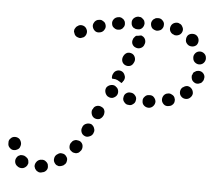

<svg xmlns="http://www.w3.org/2000/svg" viewBox="-68 -613 767 684"><g transform="rotate(5 315.5 -271.0)"><path d="M83 -15Q77 -7 78 2Q79 6 81 10Q84 14 87 17Q91 19 95 21Q100 22 104 21Q105 21 107 20Q116 19 122 11Q127 4 125 -5Q125 -10 122 -14Q120 -17 116 -20Q113 -23 108 -24Q104 -25 99 -24Q98 -24 97 -24Q88 -22 83 -15ZM34 -34Q30 -35 25 -34Q25 -34 24 -34Q24 -34 23 -34Q21 -32 18 -31Q18 -31 17 -31Q15 -29 14 -28Q12 -26 11 -24Q6 -16 8 -7Q10 2 18 7Q20 8 21 9Q29 13 38 11Q47 8 52 0Q54 -4 55 -8Q55 -12 54 -17Q53 -21 50 -25Q47 -28 44 -30Q43 -31 42 -31Q38 -34 34 -34ZM145 -33Q143 -24 149 -16Q151 -13 155 -10Q159 -8 163 -7Q168 -7 172 -8Q176 -9 180 -11L182 -13Q190 -18 191 -28Q193 -37 187 -44Q182 -52 172 -53Q163 -55 156 -49L154 -48Q146 -42 145 -33ZM16 -91Q9 -97 0 -97Q-10 -97 -16 -90Q-23 -84 -22 -74Q-22 -73 -22 -71Q-22 -62 -15 -56Q-8 -49 1 -50Q5 -50 9 -52Q14 -54 17 -57Q20 -60 21 -64Q23 -69 23 -73Q23 -74 23 -75Q22 -84 16 -91ZM196 -77Q197 -68 205 -63Q208 -60 213 -59Q217 -58 221 -58Q226 -59 230 -61Q233 -63 236 -67L238 -69Q243 -76 242 -86Q241 -95 233 -101Q230 -103 225 -104Q221 -105 217 -105Q212 -104 208 -102Q204 -100 202 -96L200 -94Q195 -87 196 -77ZM234 -135Q237 -126 246 -122Q254 -118 263 -122Q272 -125 276 -133L277 -136Q279 -140 279 -144Q279 -149 277 -153Q276 -157 273 -160Q270 -164 266 -166Q257 -169 249 -166Q240 -163 236 -155L235 -152Q231 -144 234 -135ZM265 -201Q268 -192 276 -188Q285 -184 294 -187Q302 -191 306 -199L307 -201Q309 -205 309 -210Q310 -214 308 -219Q307 -223 304 -226Q301 -229 296 -231Q288 -235 279 -232Q270 -229 267 -220L265 -218Q262 -210 265 -201ZM447 -280Q440 -273 441 -264Q441 -254 448 -248Q455 -242 464 -242H466Q475 -243 481 -250Q487 -257 487 -266Q486 -275 479 -282Q473 -288 463 -287H462Q453 -287 447 -280ZM380 -286Q373 -281 372 -271Q371 -267 372 -263Q373 -258 376 -255Q379 -251 382 -249Q386 -246 391 -246H392Q401 -244 408 -250Q416 -255 417 -265Q419 -274 413 -281Q407 -289 398 -290H397Q388 -292 380 -286ZM512 -287Q508 -279 510 -270Q513 -261 521 -256Q529 -252 538 -255H539Q544 -256 547 -259Q551 -262 553 -266Q555 -270 555 -274Q556 -279 554 -283Q552 -292 543 -296Q535 -301 526 -298H525Q516 -295 512 -287ZM306 -285Q308 -276 315 -270Q316 -270 317 -269Q325 -264 334 -266Q343 -269 348 -276Q353 -284 351 -293Q349 -303 341 -307Q341 -308 341 -308Q333 -313 324 -311Q315 -309 309 -302Q304 -294 306 -285ZM571 -310Q570 -300 576 -293Q582 -286 591 -285Q601 -284 608 -290L609 -291Q616 -297 617 -306Q617 -316 611 -323Q605 -330 596 -331Q587 -331 580 -325H579Q572 -319 571 -310ZM326 -334Q324 -338 325 -342Q325 -346 327 -350L328 -352Q332 -361 341 -364Q349 -367 358 -363Q366 -359 369 -350Q373 -342 369 -333L368 -331Q368 -331 368 -330Q367 -330 367 -330Q366 -328 364 -325Q362 -323 360 -321Q357 -324 353 -326Q346 -331 338 -333Q332 -334 326 -334ZM608 -371 609 -372Q610 -376 612 -380Q615 -383 619 -385Q623 -388 627 -388Q632 -389 636 -388Q645 -386 650 -378Q655 -370 652 -361V-360Q651 -355 648 -352Q646 -348 642 -346Q638 -344 634 -343Q629 -342 625 -343Q623 -344 622 -344Q621 -345 620 -345Q618 -346 617 -347Q611 -351 609 -358Q607 -364 608 -371ZM357 -398Q360 -390 368 -386Q377 -382 386 -385Q394 -388 398 -397L399 -399Q403 -407 400 -416Q397 -425 389 -429Q380 -433 371 -430Q363 -426 359 -418L358 -416Q354 -407 357 -398ZM618 -415Q626 -410 635 -412Q644 -414 649 -422Q654 -430 652 -439V-440Q650 -449 642 -454Q634 -459 625 -457Q616 -455 611 -447Q606 -440 608 -430V-429Q610 -420 618 -415ZM387 -464Q391 -455 399 -452Q408 -448 416 -451Q425 -454 429 -462L430 -465Q434 -473 431 -482Q428 -491 419 -495Q418 -495 417 -496Q416 -496 414 -496Q409 -495 404 -494H403Q401 -494 400 -494Q396 -493 394 -490Q391 -487 389 -484L388 -481Q384 -473 387 -464ZM221 -484Q224 -493 220 -501Q216 -510 207 -513Q198 -516 190 -512L189 -511Q185 -509 182 -506Q179 -502 177 -498Q176 -494 176 -489Q177 -485 179 -481Q180 -477 184 -474Q187 -471 191 -470Q196 -468 200 -468Q205 -469 209 -471H210Q218 -475 221 -484ZM599 -473Q608 -473 615 -479Q621 -486 621 -495Q621 -504 615 -511L614 -512Q608 -518 598 -518Q589 -518 582 -512Q576 -505 576 -496Q575 -487 582 -480L583 -479Q589 -473 599 -473ZM270 -495H271Q280 -498 284 -506Q289 -514 286 -523Q285 -527 282 -531Q279 -534 275 -536Q271 -539 267 -539Q262 -539 258 -538H257Q248 -535 244 -527Q239 -519 242 -510Q245 -501 253 -496Q261 -492 270 -495ZM550 -510Q558 -514 561 -523Q564 -532 559 -540Q555 -549 546 -551L545 -552Q536 -554 528 -550Q520 -546 517 -537Q514 -528 518 -520Q523 -511 532 -509L533 -508Q542 -506 550 -510ZM344 -513Q348 -515 350 -519Q353 -522 354 -527Q355 -531 354 -536Q354 -540 351 -544Q349 -548 345 -550Q342 -553 337 -554Q333 -555 329 -554H328Q318 -552 313 -545Q307 -537 309 -528Q310 -519 318 -514Q326 -508 335 -510H336Q340 -510 344 -513ZM418 -524Q424 -531 424 -541Q423 -545 422 -549Q420 -553 416 -556Q413 -559 409 -561Q404 -562 400 -562H399Q390 -561 383 -554Q377 -547 378 -538Q378 -533 380 -529Q382 -525 385 -522Q389 -520 393 -518Q397 -517 402 -517H403Q412 -517 418 -524ZM479 -520Q483 -521 486 -524Q489 -527 491 -531Q493 -535 493 -540Q494 -549 487 -556Q481 -563 472 -563H471Q466 -563 462 -562Q458 -560 454 -557Q451 -554 449 -550Q447 -546 447 -542Q447 -532 453 -525Q460 -519 469 -518H470Q474 -518 479 -520Z"/></g></svg>

Font: FRB American Cursive Guidelines Dotted Extrabold
Style: Bold Italic
Weight: 800
Italic angle: -25°
Version: Version 2.0;Modular Font Editor K font №1